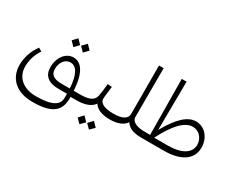

<svg xmlns="http://www.w3.org/2000/svg" viewBox="-127 -1227 2392 1964"><g transform="rotate(30 1069.5 -245.0)"><path d="M347 240C564 240 663 179 663 19V0H739L758 -12V-58L739 -70H660C647 -277 583 -365 489 -365C400 -365 332 -275 332 -162C332 -65 389 -9 519 -9H615V41C615 120 547 172 352 172C201 172 105 89 105 -38C105 -113 129 -190 172 -252L132 -275C79 -205 47 -111 47 -24C47 136 161 240 347 240ZM381 -169C381 -242 423 -305 488 -305C562 -305 605 -222 613 -70H519C413 -70 381 -108 381 -169ZM383 -507 433 -455 483 -507 433 -559ZM494 -507 545 -455 595 -507 545 -559Z M739 0C832 0 902 -28 935 -77C967 -27 1028 0 1127 0L1146 -12V-58L1127 -70C1027 -70 962 -96 962 -151C962 -178 973 -260 978 -299L927 -304C920 -240 914 -186 907 -154C893 -91 834 -70 739 -70L720 -58V-12ZM831 146 881 197 932 146 881 93ZM943 146 993 196 1044 146 993 93Z M1126 0C1218 0 1284 -29 1313 -76C1347 -23 1404 0 1501 0L1520 -12V-58L1501 -70C1418 -70 1349 -90 1340 -146L1341 -730H1286L1287 -160C1287 -101 1233 -70 1126 -70L1108 -58V-12Z M1501 0H1764C1967 0 2083 -81 2083 -219C2083 -336 2005 -425 1902 -425C1807 -425 1712 -342 1608 -155L1613 -728H1556L1562 -70H1501L1482 -58V-12ZM1612 -66C1714 -266 1808 -361 1902 -361C1974 -361 2031 -297 2031 -223C2031 -125 1936 -66 1773 -66Z"/></g></svg>

Font: Wafeq Light
Style: Regular
Weight: 300
Designer: Rasmus Andersson & Azza Alameddine
Foundry: Google & TypeTogether
Version: Version 3.000;January 28, 2025;FontCreator 15.0.0.3014 64-bi